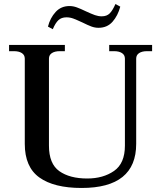

<svg xmlns="http://www.w3.org/2000/svg" viewBox="-20 -923 800 953"><path d="M218 -791Q229 -834 256 -863.5Q283 -893 325 -893Q343 -893 361 -886.5Q379 -880 406 -867Q434 -854 451 -848Q468 -842 485 -842Q510 -842 524.5 -856.5Q539 -871 553 -903L577 -890Q565 -845 538.5 -815Q512 -785 469 -785Q451 -785 433.5 -791.5Q416 -798 390 -811Q362 -824 345 -830.5Q328 -837 310 -837Q285 -837 270 -823Q255 -809 242 -778ZM103 -209V-632Q103 -650 88.5 -659.5Q74 -669 49 -669H25V-700H302V-669H277Q252 -669 237.5 -659.5Q223 -650 223 -632V-200Q223 -110 274.5 -73.5Q326 -37 413 -37Q492 -37 546 -74.5Q600 -112 600 -200V-632Q600 -650 585.5 -659.5Q571 -669 546 -669H522V-700H735V-669H710Q685 -669 670.5 -659.5Q656 -650 656 -632V-209Q656 10 385 10Q248 10 175.5 -42Q103 -94 103 -209Z"/></svg>

Font: Taviraj Medium
Style: Regular
Weight: 500
Designer: Katatrad Team
Foundry: CadsonDemak
Version: Version 1.001